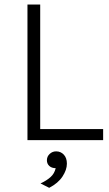

<svg xmlns="http://www.w3.org/2000/svg" viewBox="-20 -638 494 874"><path d="M449.5 0H105V-617.5H163V-50.5H449.5ZM204 217 164.5 197Q192.5 184 210.2 168Q228 152 233.5 127.5Q215.5 127.5 204.5 117.5Q193.5 107.5 193.5 91.5Q193.5 74.5 206 62.8Q218.5 51 235.5 51Q256.5 51 270.5 66Q284.5 81 284.5 107Q284.5 135 264.5 165.5Q244.5 196 204 217Z"/></svg>

Font: Betina Sans Light
Style: Regular
Weight: 300
Designer: Jonathan Pinhorn (font) & Cristiano Sobral (main changes)
Version: Version 2.001;October 6, 2020;FontCreator 13.0.0.2681 64-bit